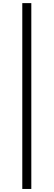

<svg xmlns="http://www.w3.org/2000/svg" viewBox="-20 -982 345 1236"><path d="M181.6 -961.9V234.4H123.5V-961.9Z"/></svg>

Font: Inter 17pt Light
Style: Regular
Weight: 300
Version: Version 4.001;git-66647c0bb